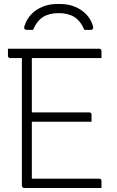

<svg xmlns="http://www.w3.org/2000/svg" viewBox="-20 -945 590 965"><path d="M20 -700H479Q483 -700 485 -698.5Q487 -697 488.5 -694.5Q490 -692 490 -689Q490 -679 490 -671Q490 -663 490 -653H31Q28 -653 25.5 -654.5Q23 -656 21.5 -658.5Q20 -661 20 -664Q20 -674 20 -682Q20 -690 20 -700ZM110 -380H429Q432 -380 434.5 -378.5Q437 -377 438.5 -375Q440 -373 440 -369Q440 -363 440 -357Q440 -351 440 -345.5Q440 -340 440 -333H110ZM101 0Q99 0 97 -1Q95 -2 93.5 -3.5Q92 -5 91 -7Q90 -9 90 -11Q90 -79 90 -147Q90 -215 90 -283Q90 -351 90 -418.5Q90 -486 90 -554Q90 -622 90 -690H145L140 -679Q140 -660 140 -640Q140 -620 140 -597Q140 -538 140 -469.5Q140 -401 140 -329Q140 -257 140 -185Q140 -113 140 -47H479Q484 -47 487 -44Q490 -41 490 -36Q490 -27 490 -18Q490 -9 490 0ZM146 -795Q138 -795 130.5 -795Q123 -795 115 -795Q105 -795 102.5 -801Q100 -807 104 -818Q116 -852 139.5 -875.5Q163 -899 196 -912Q229 -925 268 -925H282Q322 -925 354.5 -912Q387 -899 411 -875.5Q435 -852 446 -818Q450 -807 447.5 -801Q445 -795 435 -795Q427 -795 419.5 -795Q412 -795 404 -795Q384 -841 353 -860Q322 -879 275 -879Q228 -879 197 -860Q166 -841 146 -795Z"/></svg>

Font: Recursive Sans Linear Light
Style: Regular
Weight: 300
Version: Version 1.085